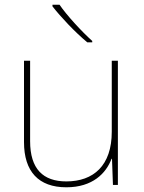

<svg xmlns="http://www.w3.org/2000/svg" viewBox="-20 -786 613 816"><path d="M233 -766H203V-759C238 -714 298 -650 351 -606H372V-612C327 -652 262 -723 233 -766ZM481 -528H455V-226C455 -82 377 -15 262 -15C163 -15 108 -68 108 -186V-528H82V-182C82 -57 144 10 262 10C374 10 431 -50 454 -111H456L460 0H481Z"/></svg>

Font: Noto Sans Devanagari UI Thin
Style: Regular
Weight: 100
Designer: Jelle Bosma - Monotype Design Team
Foundry: Monotype Imaging Inc.
Version: Version 2.004